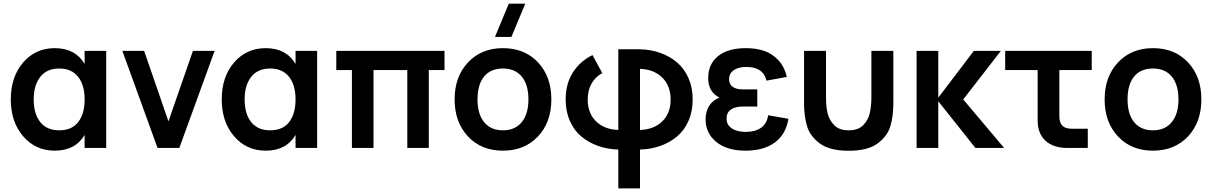

<svg xmlns="http://www.w3.org/2000/svg" viewBox="-20 -823 6742 1068"><path d="M450.7 -540H570.8V0H450.7V-72.3Q398.9 15.1 284.7 15.1Q177.7 15.1 108.9 -64.9Q40 -145 40 -270Q40 -396 108.9 -475.6Q177.7 -555.2 284.7 -555.2Q398.4 -555.2 450.7 -467.3ZM309.6 -441.9Q240.2 -441.9 203.9 -395.3Q167.5 -348.6 167.5 -270Q167.5 -189.9 203.9 -144Q240.2 -98.1 309.6 -98.1Q379.9 -98.1 415.3 -144.3Q450.7 -190.4 450.7 -270Q450.7 -350.1 414.3 -396Q377.9 -441.9 309.6 -441.9Z M977.5 0H856.4L660.6 -540H781.7L917 -147.9L1053.2 -540H1173.8Z M1624 -540H1744.1V0H1624V-72.3Q1572.3 15.1 1458 15.1Q1351.1 15.1 1282.2 -64.9Q1213.4 -145 1213.4 -270Q1213.4 -396 1282.2 -475.6Q1351.1 -555.2 1458 -555.2Q1571.8 -555.2 1624 -467.3ZM1482.9 -441.9Q1413.6 -441.9 1377.2 -395.3Q1340.8 -348.6 1340.8 -270Q1340.8 -189.9 1377.2 -144Q1413.6 -98.1 1482.9 -98.1Q1553.2 -98.1 1588.6 -144.3Q1624 -190.4 1624 -270Q1624 -350.1 1587.6 -396Q1551.3 -441.9 1482.9 -441.9Z M2057.6 0H1937.5V-433.1H1850.6V-540H2452.6V-433.1H2365.2V0H2245.6V-433.1H2057.6Z M2824.7 -617.7H2733.4L2810.1 -802.7H2901.9ZM2777.3 15.1Q2657.2 15.1 2583 -64.2Q2508.8 -143.6 2508.8 -270Q2508.8 -396.5 2583.3 -475.8Q2657.7 -555.2 2777.3 -555.2Q2898.4 -555.2 2972.7 -476.1Q3046.9 -397 3046.9 -270Q3046.9 -143.1 2972.4 -64Q2897.9 15.1 2777.3 15.1ZM2777.3 -98.1Q2845.2 -98.1 2882.3 -143.8Q2919.4 -189.5 2919.4 -270Q2919.4 -351.6 2882.6 -396.7Q2845.7 -441.9 2777.3 -441.9Q2709 -441.9 2672.6 -397Q2636.2 -352.1 2636.2 -270Q2636.2 -188.5 2673.1 -143.3Q2710 -98.1 2777.3 -98.1Z M3419.4 225.1V8.8Q3358.4 7.3 3305.7 -11.7Q3252.9 -30.8 3212.6 -64.7Q3172.4 -98.6 3149.4 -151.4Q3126.5 -204.1 3126.5 -269.5Q3126.5 -356.9 3166.5 -419.9Q3206.5 -482.9 3275.9 -516.6L3330.1 -416.5Q3291.5 -395.5 3270.3 -357.7Q3249 -319.8 3249 -269.5Q3249 -193.4 3295.7 -147.9Q3342.3 -102.5 3419.4 -100.1V-548.8H3540Q3601.1 -547.4 3654.1 -528.3Q3707 -509.3 3747.1 -474.9Q3787.1 -440.4 3810.1 -387.7Q3833 -335 3833 -269.5Q3833 -204.1 3810.1 -151.4Q3787.1 -98.6 3747.1 -64.7Q3707 -30.8 3654.3 -11.7Q3601.6 7.3 3540 8.8V225.1ZM3540 -439.9V-100.1Q3617.2 -102.5 3663.8 -147.9Q3710.4 -193.4 3710.4 -269.5Q3710.4 -345.7 3663.8 -391.6Q3617.2 -437.5 3540 -439.9Z M4127 15.1Q4023.9 15.1 3964.4 -33.4Q3904.8 -82 3904.8 -159.7Q3904.8 -203.6 3925.8 -235.6Q3946.8 -267.6 3982.4 -279.8Q3919.4 -311 3919.4 -388.2Q3919.4 -467.3 3974.6 -511.2Q4029.8 -555.2 4128.9 -555.2Q4185.1 -555.2 4229.5 -540.5Q4273.9 -525.9 4308.8 -489Q4343.8 -452.1 4356.4 -395L4243.7 -374.5Q4225.6 -450.7 4130.9 -450.7Q4087.9 -450.7 4061.8 -432.9Q4035.6 -415 4035.6 -381.8Q4035.6 -355 4055.2 -340.3Q4074.7 -325.7 4112.8 -325.7H4192.4V-230.5H4112.8Q4070.3 -230.5 4045.9 -213.9Q4021.5 -197.3 4021.5 -162.6Q4021.5 -128.9 4050.3 -109.1Q4079.1 -89.4 4129.9 -89.4Q4180.7 -89.4 4213.4 -112.3Q4246.1 -135.3 4252.9 -182.1L4365.7 -162.1Q4351.6 -75.7 4289.8 -30.3Q4228 15.1 4127 15.1Z M4452.6 -247.1V-540H4574.7V-279.8Q4574.7 -227.5 4584 -191.2Q4593.3 -154.8 4619.6 -127.4Q4647.5 -98.1 4700.7 -98.1Q4754.4 -98.1 4782.2 -127.4Q4810.5 -157.2 4818.4 -194.8Q4827.1 -236.3 4827.1 -279.8V-540H4949.2V-247.1Q4949.2 -177.7 4933.1 -122.6Q4917 -66.4 4862.8 -25.9Q4808.1 15.6 4700.7 15.6Q4593.8 15.6 4539.1 -25.9Q4484.9 -66.4 4468.8 -122.6Q4452.6 -177.7 4452.6 -247.1Z M5078.6 0V-540H5199.2V-279.8L5397 -540H5547.4L5337.9 -270L5565.4 0H5405.8L5199.2 -259.8V0Z M5571.3 -433.1V-540H6052.7V-433.1H5872.6V-176.8Q5872.6 -140.6 5889.4 -123.8Q5906.2 -106.9 5942.4 -106.9H6030.8V0H5917.5Q5839.4 0 5795.7 -40Q5752 -80.1 5752 -152.3V-433.1Z M6393.1 15.1Q6272.9 15.1 6198.7 -64.2Q6124.5 -143.6 6124.5 -270Q6124.5 -396.5 6199 -475.8Q6273.4 -555.2 6393.1 -555.2Q6514.2 -555.2 6588.4 -476.1Q6662.6 -397 6662.6 -270Q6662.6 -143.1 6588.1 -64Q6513.7 15.1 6393.1 15.1ZM6393.1 -98.1Q6460.9 -98.1 6498 -143.8Q6535.2 -189.5 6535.2 -270Q6535.2 -351.6 6498.3 -396.7Q6461.4 -441.9 6393.1 -441.9Q6324.7 -441.9 6288.3 -397Q6252 -352.1 6252 -270Q6252 -188.5 6288.8 -143.3Q6325.7 -98.1 6393.1 -98.1Z"/></svg>

Font: Vela Sans Bd
Style: Bold
Weight: 700
Designer: Principal design: Mikhail Sharanda - project Manrope.
Design modification: Ravid Balaliev
Foundry: Mikhail Sharanda
Version: Version 1.001